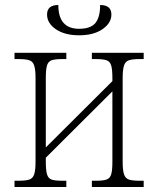

<svg xmlns="http://www.w3.org/2000/svg" viewBox="-20 -747 632 767"><path d="M38 0V-25H54Q82 -25 96.5 -29.5Q111 -34 116.5 -50.5Q122 -67 122 -101V-435Q122 -469 116.5 -485.5Q111 -502 96.5 -506.5Q82 -511 54 -511H38V-536H245V-511H227Q201 -511 187 -506.5Q173 -502 168 -486Q163 -470 163 -435V-158L429 -423V-435Q429 -470 424 -486Q419 -502 405 -506.5Q391 -511 364 -511H347V-536H554V-511H537Q510 -511 495.5 -506.5Q481 -502 475.5 -485.5Q470 -469 470 -435V-101Q470 -67 475.5 -50.5Q481 -34 495.5 -29.5Q510 -25 537 -25H554V0H347V-25H364Q391 -25 405 -29.5Q419 -34 424 -50Q429 -66 429 -101V-382L163 -117V-101Q163 -66 168 -50Q173 -34 186.5 -29.5Q200 -25 227 -25H245V0ZM296 -606Q239 -606 203.5 -630Q168 -654 168 -689Q168 -727 213 -727Q213 -632 296 -632Q342 -632 361 -655Q380 -678 380 -727Q425 -727 425 -689Q425 -655 389.5 -630.5Q354 -606 296 -606Z"/></svg>

Font: Noto Serif SemiCondensed ExtraLight
Style: Regular
Weight: 200
Width: 4
Designer: Monotype Design Team
Foundry: Monotype Imaging Inc.
Version: Version 2.014